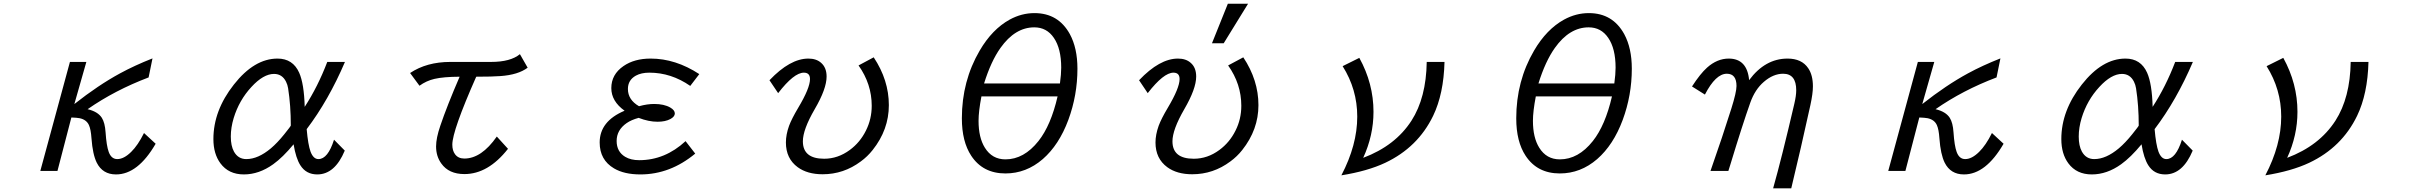

<svg xmlns="http://www.w3.org/2000/svg" viewBox="-20 -900 13040 1039"><path d="M447.3 -564.9 382.3 -336.9Q511.7 -439 629.4 -502.9Q708.5 -545.9 805.2 -584L784.2 -481Q601.1 -411.6 454.1 -309.1Q509.8 -295.9 531.2 -262.2Q547.9 -235.8 551.3 -184.1Q556.2 -110.8 568.4 -77.6Q582.5 -39.1 614.7 -39.1Q650.4 -39.1 689.9 -78.1Q726.1 -113.3 759.3 -180.2L822.3 -122.1Q726.1 43.9 607.9 43.9Q535.2 43.9 503.4 -20Q481.4 -64.9 475.1 -150.9Q471.7 -200.2 461.4 -222.7Q448.2 -252.4 411.1 -260.3Q396 -263.2 366.2 -264.2L291 24.9H198.2L358.4 -564.9Z M1845.7 -85Q1792 43.9 1696.8 43.9Q1636.7 43.9 1605.5 -5.4Q1581.1 -43.5 1568.8 -119.1Q1510.3 -48.3 1458.5 -11.2Q1381.8 43.9 1299.8 43.9Q1217.3 43.9 1172.9 -16.1Q1134.8 -67.4 1134.8 -147.5Q1134.8 -301.8 1245.6 -442.4Q1356 -583 1481.9 -583Q1564.9 -583 1599.1 -506.3Q1625.5 -446.8 1628.9 -321.8Q1700.2 -431.6 1751 -564.9H1846.7Q1758.3 -357.9 1639.6 -201.2Q1647 -116.2 1660.6 -79.1Q1675.8 -39.1 1703.1 -39.1Q1754.4 -39.1 1787.6 -144ZM1553.7 -220.7Q1553.7 -329.1 1539.1 -422.4Q1536.1 -441.4 1527.8 -458Q1506.8 -500 1462.9 -500Q1405.3 -500 1340.3 -429.2Q1273.9 -357.4 1244.6 -261.2Q1229 -209.5 1229 -161.1Q1229 -110.8 1246.1 -79.6Q1268.6 -39.1 1313 -39.1Q1376.5 -39.1 1445.8 -97.2Q1481.4 -127.4 1518.6 -173.8Q1553.7 -217.3 1553.7 -220.7Z M2199.2 -504.9Q2289.1 -564.9 2417 -564.9H2637.2Q2742.7 -564.9 2793.5 -606.9L2835.4 -533.7Q2784.2 -495.1 2688 -488.3Q2645 -484.9 2557.1 -484.9Q2427.7 -192.4 2427.7 -117.2Q2427.7 -85 2442.4 -65.4Q2459.5 -42 2492.7 -42Q2585.4 -42 2668.5 -161.1L2729 -94.7Q2621.6 42 2493.2 42Q2408.7 42 2368.2 -15.1Q2339.8 -54.2 2339.8 -107.4Q2339.8 -152.8 2362.8 -219.7Q2398.9 -326.7 2467.3 -484.9Q2379.4 -484.4 2331.1 -473.1Q2287.1 -462.9 2250 -436Z M3742.2 -68.8Q3606.4 43.9 3445.3 43.9Q3357.9 43.9 3302.7 11.2Q3225.1 -34.7 3225.1 -128.9Q3225.1 -244.1 3359.9 -300.8Q3288.1 -352.1 3288.1 -423.3Q3288.1 -497.1 3354 -542.5Q3412.6 -583 3501 -583Q3635.7 -583 3764.2 -499L3715.3 -435.1Q3611.8 -506.8 3494.1 -506.8Q3450.2 -506.8 3420.9 -490.7Q3377.9 -466.8 3377.9 -418.5Q3377.9 -359.9 3438 -325.2Q3481.9 -337.4 3520 -337.4Q3573.7 -337.4 3607.4 -317.9Q3631.8 -303.7 3631.8 -286.1Q3631.8 -269 3607.9 -255.9Q3580.6 -241.2 3538.1 -241.2Q3490.2 -241.2 3436 -262.2Q3396.5 -251.5 3371.1 -233.9Q3316.9 -196.3 3316.9 -137.2Q3316.9 -79.1 3363.3 -51.3Q3393.6 -33.2 3439 -33.2Q3578.6 -33.2 3689.9 -136.2Z M4144 -465.8Q4255.4 -583 4354.5 -583Q4397.5 -583 4423.3 -560.1Q4453.1 -534.2 4453.1 -485.8Q4453.1 -419.4 4388.7 -309.1Q4324.7 -198.7 4324.7 -135.3Q4324.7 -41 4439.9 -41Q4514.2 -41 4578.6 -88.4Q4634.3 -129.4 4666 -193.4Q4697.3 -255.9 4697.3 -327.6Q4697.3 -445.3 4626 -545.9L4708 -589.8Q4790 -466.3 4790 -331.1Q4790 -198.2 4702.1 -87.9Q4674.3 -52.7 4638.2 -26.4Q4545.4 43 4431.6 43Q4349.1 43 4296.9 4.9Q4232.9 -42 4232.9 -128.9Q4232.9 -171.9 4250 -219.2Q4263.7 -256.3 4299.3 -316.4Q4363.3 -423.3 4363.3 -472.2Q4363.3 -506.8 4330.1 -506.8Q4276.4 -506.8 4190.9 -396Z M5578.1 -829.1Q5707 -829.1 5769.5 -715.3Q5810.5 -639.6 5810.5 -528.3Q5810.5 -384.3 5761.2 -251Q5710.9 -115.7 5623 -39.1Q5533.2 38.6 5420.9 38.6Q5298.8 38.6 5235.8 -57.1Q5185.1 -133.8 5185.1 -259.8Q5185.1 -461.4 5281.7 -626.5Q5349.1 -741.7 5443.8 -793.9Q5508.3 -829.1 5578.1 -829.1ZM5305.2 -448.2H5715.8Q5722.7 -498.5 5722.7 -533.7Q5722.7 -636.7 5683.1 -694.8Q5644.5 -752 5577.1 -752Q5473.1 -752 5394 -640.6Q5342.8 -568.8 5305.2 -448.2ZM5291 -378.4Q5275.4 -297.4 5275.4 -246.1Q5275.4 -155.3 5309.6 -100.6Q5348.6 -37.6 5420.9 -37.6Q5521 -37.6 5599.6 -136.7Q5667 -221.7 5703.1 -378.4Z M6538.6 -666 6624.5 -879.9H6733.9L6602.1 -666ZM6190.9 -396 6144 -465.8Q6255.4 -583 6354.5 -583Q6397.5 -583 6423.3 -560.1Q6453.1 -534.7 6453.1 -485.8Q6453.1 -419.9 6388.7 -309.1Q6324.7 -198.2 6324.7 -135.3Q6324.7 -41 6439.9 -41Q6514.6 -41 6578.6 -88.4Q6634.3 -129.4 6666 -193.4Q6697.3 -255.4 6697.3 -327.6Q6697.3 -445.3 6626 -545.9L6708 -589.8Q6790 -466.3 6790 -331.1Q6790 -198.7 6702.1 -87.9Q6674.8 -53.2 6638.2 -26.4Q6545.4 43 6431.6 43Q6349.1 43 6296.9 4.9Q6232.9 -42 6232.9 -128.9Q6232.9 -170.9 6250 -219.2Q6264.6 -258.3 6299.3 -316.4Q6363.3 -423.8 6363.3 -472.2Q6363.3 -506.8 6330.1 -506.8Q6276.9 -506.8 6190.9 -396Z M7796.9 -564.9Q7792.5 -392.1 7735.4 -273.4Q7652.8 -102.5 7476.1 -19Q7380.9 25.9 7238.8 48.8Q7324.7 -115.2 7324.7 -269Q7324.7 -416.5 7245.6 -542L7335.9 -586.9Q7412.6 -447.8 7412.6 -294.9Q7412.6 -167 7356.9 -45.9Q7530.8 -111.3 7618.2 -247.1Q7697.8 -371.1 7700.7 -564.9Z M8578.1 -829.1Q8707 -829.1 8769.5 -715.3Q8810.5 -639.6 8810.5 -528.3Q8810.5 -384.3 8761.2 -251Q8710.9 -115.7 8623 -39.1Q8533.2 38.6 8420.9 38.6Q8298.8 38.6 8235.8 -57.1Q8185.1 -133.8 8185.1 -259.8Q8185.1 -461.4 8281.7 -626.5Q8349.1 -741.7 8443.8 -793.9Q8508.3 -829.1 8578.1 -829.1ZM8305.2 -448.2H8715.8Q8722.7 -498.5 8722.7 -533.7Q8722.7 -636.7 8683.1 -694.8Q8644.5 -752 8577.1 -752Q8473.1 -752 8394 -640.6Q8342.8 -568.8 8305.2 -448.2ZM8291 -378.4Q8275.4 -297.4 8275.4 -246.1Q8275.4 -155.3 8309.6 -100.6Q8348.6 -37.6 8420.9 -37.6Q8521 -37.6 8599.6 -136.7Q8667 -221.7 8703.1 -378.4Z M9236.3 24.9Q9303.2 -166 9349.1 -312.5Q9377 -401.4 9377 -434.6Q9377 -501 9324.7 -501Q9264.2 -501 9206.1 -388.2L9136.2 -432.1Q9180.7 -501 9217.8 -534.2Q9272.5 -583 9335 -583Q9434.6 -583 9445.3 -466.3Q9531.7 -583 9653.3 -583Q9730 -583 9765.1 -530.8Q9790.5 -493.7 9790.5 -432.6Q9790.5 -394 9776.9 -331.5Q9725.1 -95.2 9673.3 119.1H9575.2Q9622.1 -46.9 9689.9 -338.4Q9700.2 -382.3 9700.2 -411.6Q9700.2 -501 9629.4 -501Q9575.7 -501 9524.9 -457Q9477.1 -416 9451.7 -344.7Q9409.7 -226.6 9342.8 -6.3L9333 24.9Z M10447.3 -564.9 10382.3 -336.9Q10511.7 -439 10629.4 -502.9Q10708.5 -545.9 10805.2 -584L10784.2 -481Q10601.1 -411.6 10454.1 -309.1Q10509.8 -295.9 10531.2 -262.2Q10547.9 -235.8 10551.3 -184.1Q10556.2 -110.8 10568.4 -77.6Q10582.5 -39.1 10614.7 -39.1Q10650.4 -39.1 10689.9 -78.1Q10726.1 -113.3 10759.3 -180.2L10822.3 -122.1Q10726.1 43.9 10607.9 43.9Q10535.2 43.9 10503.4 -20Q10481.4 -64.9 10475.1 -150.9Q10471.7 -200.2 10461.4 -222.7Q10448.2 -252.4 10411.1 -260.3Q10396 -263.2 10366.2 -264.2L10291 24.9H10198.2L10358.4 -564.9Z M11845.7 -85Q11792 43.9 11696.8 43.9Q11636.7 43.9 11605.5 -5.4Q11581.1 -43.5 11568.8 -119.1Q11510.3 -48.3 11458.5 -11.2Q11381.8 43.9 11299.8 43.9Q11217.3 43.9 11172.9 -16.1Q11134.8 -67.4 11134.8 -147.5Q11134.8 -301.8 11245.6 -442.4Q11356 -583 11481.9 -583Q11564.9 -583 11599.1 -506.3Q11625.5 -446.8 11628.9 -321.8Q11700.2 -431.6 11751 -564.9H11846.7Q11758.3 -357.9 11639.6 -201.2Q11647 -116.2 11660.6 -79.1Q11675.8 -39.1 11703.1 -39.1Q11754.4 -39.1 11787.6 -144ZM11553.7 -220.7Q11553.7 -329.1 11539.1 -422.4Q11536.1 -441.4 11527.8 -458Q11506.8 -500 11462.9 -500Q11405.3 -500 11340.3 -429.2Q11273.9 -357.4 11244.6 -261.2Q11229 -209.5 11229 -161.1Q11229 -110.8 11246.1 -79.6Q11268.6 -39.1 11313 -39.1Q11376.5 -39.1 11445.8 -97.2Q11481.4 -127.4 11518.6 -173.8Q11553.7 -217.3 11553.7 -220.7Z M12796.9 -564.9Q12792.5 -392.1 12735.4 -273.4Q12652.8 -102.5 12476.1 -19Q12380.9 25.9 12238.8 48.8Q12324.7 -115.2 12324.7 -269Q12324.7 -416.5 12245.6 -542L12335.9 -586.9Q12412.6 -447.8 12412.6 -294.9Q12412.6 -167 12356.9 -45.9Q12530.8 -111.3 12618.2 -247.1Q12697.8 -371.1 12700.7 -564.9Z"/></svg>

Font: BIZ UDPGothic
Style: Regular
Weight: 400
Designer: TypeBank Co., Ltd.
Foundry: Morisawa Inc.
Version: Version 1.051